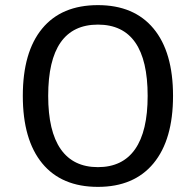

<svg xmlns="http://www.w3.org/2000/svg" viewBox="-20 -724 751 749"><path d="M655 -350Q655 -179 579 -87Q503 5 362 5Q220 5 144.5 -87Q69 -179 69 -350Q69 -521 144.5 -612.5Q220 -704 362 -704Q503 -704 579 -612.5Q655 -521 655 -350ZM168 -350Q168 -212 217 -142Q266 -72 362 -72Q458 -72 507 -142Q556 -212 556 -350Q556 -628 362 -628Q168 -628 168 -350Z"/></svg>

Font: Montserrat
Style: Regular
Weight: 400
Designer: Julieta Ulanovsky
Foundry: Julieta Ulanovsky
Version: Version 6.001